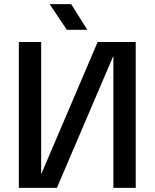

<svg xmlns="http://www.w3.org/2000/svg" viewBox="-20 -908 747 928"><path d="M71 0V-705H179V-68H180L452 -705H636V0H528V-636H527L255 0ZM324 -888 402 -764H303L220 -888Z"/></svg>

Font: TikTok Sans 24pt Medium
Style: Regular
Weight: 500
Version: Version 4.000